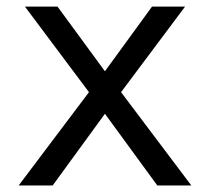

<svg xmlns="http://www.w3.org/2000/svg" viewBox="-20 -567 642 587"><path d="M37.1 0H141.1L300.8 -219.2L460.9 0H564.9L350.1 -285.2L545.9 -546.9H444.8L300.8 -349.1L155.8 -546.9H56.2L252 -285.2Z"/></svg>

Font: Hack
Style: Regular
Weight: 400
Monospace: yes
Designer: Christopher Simpkins
Foundry: Christopher Simpkins
Version: Version 2.010